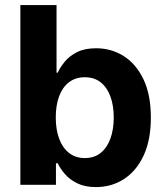

<svg xmlns="http://www.w3.org/2000/svg" viewBox="-20 -748 670 777"><path d="M368.3 9.1Q323.9 9.1 293.1 -6Q262.3 -21 243.1 -43.2Q223.9 -65.4 213.5 -87.4H206.4V0H62.4V-727.5H208.8V-454H213.5Q223.6 -475.8 242.3 -498.7Q261 -521.5 291.9 -537.1Q322.7 -552.7 369.1 -552.7Q429.8 -552.7 480 -521.5Q530.1 -490.2 560.3 -427.7Q590.5 -365.3 590.5 -272Q590.5 -181.1 561.2 -118.5Q531.9 -55.8 481.6 -23.3Q431.4 9.1 368.3 9.1ZM323.2 -108.3Q361.5 -108.3 387.5 -129.3Q413.5 -150.3 426.9 -187.4Q440.3 -224.6 440.3 -272.5Q440.3 -320.4 427 -357.1Q413.7 -393.8 387.7 -414.6Q361.8 -435.4 323.2 -435.4Q285.5 -435.4 259.3 -415.2Q233 -395.1 219.4 -358.7Q205.7 -322.2 205.7 -272.5Q205.7 -223.3 219.5 -186.4Q233.2 -149.5 259.6 -128.9Q286 -108.3 323.2 -108.3Z"/></svg>

Font: Inter Variable LoSnoCo
Style: Regular
Weight: 400
Designer: Rasmus Andersson
Foundry: rsms
Version: Version 4.000;git-a52131595; featfreeze: case,dlig,ss01,ss02